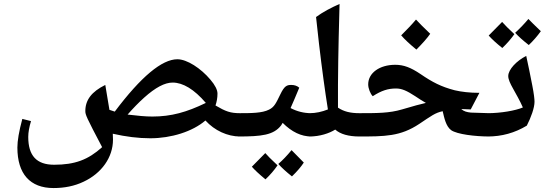

<svg xmlns="http://www.w3.org/2000/svg" viewBox="-20 -835 2764 972"><path d="M251 117C306 117 357 107 403 85C495 42 552 -39 552 -128C552 -138 551 -148 551 -158C617 -143 680 -135 741 -135C847 -135 955 -169 1020 -225C1066 -174 1132 -144 1195 -144C1201 -144 1204 -147 1204 -152V-254C1204 -260 1201 -262 1195 -262C1146 -262 1122 -271 1071 -301C1077 -319 1081 -339 1081 -361C1081 -380 1069 -404 1045 -432C997 -489 927 -535 878 -535C800 -535 694 -447 561 -270L534 -279C527 -321 520 -363 513 -405C444 -371 412 -329 412 -273C412 -254 417 -242 497 -90C426 -26 359 -1 254 -1C165 -1 123 -47 123 -142C123 -165 128 -192 137 -222L93 -233C76 -170 68 -122 68 -88C68 45 132 117 251 117ZM751 -245C717 -245 675 -249 626 -255C654 -287 682 -316 710 -341C767 -392 814 -417 854 -417C906 -417 963 -383 1022 -314C925 -267 847 -245 751 -245Z M1187 -144C1304 -144 1365 -151 1403 -200L1411 -213C1457 -167 1505 -144 1556 -144C1562 -144 1564 -147 1564 -152V-254C1564 -260 1562 -262 1556 -262C1518 -262 1483 -271 1451 -288C1462 -313 1477 -347 1495 -391C1485 -400 1471 -405 1455 -405C1433 -405 1420 -401 1399 -357C1378 -314 1369 -293 1342 -280C1307 -262 1251 -262 1187 -262C1181 -262 1179 -260 1179 -254V-152C1179 -147 1181 -144 1187 -144ZM1458 58C1485 32 1505 8 1518 -12C1481 -50 1460 -71 1456 -75C1433 -47 1410 -23 1389 -5C1406 14 1429 35 1458 58ZM1324 73C1348 50 1368 27 1385 2C1352 -29 1331 -50 1323 -60C1300 -37 1278 -14 1255 9C1269 25 1291 46 1324 73Z M1547 -144C1599 -144 1647 -160 1677 -179C1703 -156 1744 -144 1800 -144C1806 -144 1809 -147 1809 -152V-254C1809 -260 1806 -262 1800 -262C1754 -262 1721 -270 1691 -290V-406C1692 -569 1697 -740 1699 -815C1656 -796 1616 -775 1580 -749C1585 -701 1590 -656 1595 -613C1610 -486 1625 -375 1640 -281C1610 -269 1579 -262 1547 -262C1541 -262 1539 -260 1539 -254V-152C1539 -147 1541 -144 1547 -144Z M2088 -584C2118 -614 2142 -641 2158 -664C2124 -696 2101 -720 2086 -736C2066 -712 2041 -686 2011 -656C2029 -635 2055 -611 2088 -584ZM1792 -144C1929 -144 2007 -144 2103 -208C2163 -248 2183 -264 2221 -272C2229 -239 2237 -196 2264 -176C2294 -155 2386 -144 2458 -144C2463 -144 2466 -147 2466 -152V-254C2466 -260 2463 -262 2458 -262C2428 -263 2394 -264 2364 -265C2344 -267 2328 -271 2315 -283C2331 -282 2347 -282 2363 -281L2407 -365C2358 -365 2316 -370 2282 -378C2213 -396 2169 -419 2109 -460C2060 -493 2024 -507 1981 -507C1902 -507 1844 -466 1844 -408C1844 -387 1855 -360 1867 -348C1912 -377 1945 -387 1985 -387C2014 -387 2039 -376 2082 -348C2100 -336 2118 -324 2136 -314C2113 -309 2072 -298 2015 -281C1951 -262 1889 -262 1792 -262C1786 -262 1784 -260 1784 -254V-152C1784 -147 1786 -144 1792 -144Z M2657 -607C2680 -629 2700 -652 2718 -677C2688 -706 2667 -726 2655 -739C2635 -715 2613 -692 2588 -669C2606 -649 2629 -629 2657 -607ZM2523 -592C2547 -615 2567 -638 2584 -662C2555 -689 2534 -710 2522 -724C2499 -701 2477 -678 2454 -655C2471 -636 2494 -615 2523 -592ZM2449 -144C2520 -144 2586 -162 2647 -199C2668 -240 2686 -289 2686 -320C2686 -333 2683 -360 2675 -401C2665 -455 2653 -510 2644 -552C2595 -527 2553 -483 2553 -450C2553 -433 2563 -412 2577 -387C2589 -365 2614 -322 2627 -291C2590 -275 2515 -262 2449 -262C2443 -262 2441 -260 2441 -254V-152C2441 -147 2443 -144 2449 -144Z"/></svg>

Font: Noto Naskh Arabic UI
Style: Bold
Weight: 700
Designer: Monotype Design Team, David Williams, Mohamad Dakak and Nizar Qandah
Foundry: Monotype Imaging Inc.
Version: Version 2.016